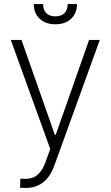

<svg xmlns="http://www.w3.org/2000/svg" viewBox="-20 -727 545 946"><path d="M88.9 198.2H79.1L80.1 153.3L102.5 154.3Q124 154.3 141.1 148.4Q158.2 142.6 175 124Q191.9 105.5 205.1 69.3L227.5 6.8L33.2 -530.3H85.9L250 -63.5H254.9L418.9 -530.3H471.7L248 87.9Q208.5 199.2 105.5 199.2Q93.8 199.2 88.9 198.2ZM252.9 -607.4Q204.1 -607.4 175.3 -634.8Q146.5 -662.1 146.5 -707H192.4Q192.4 -678.7 207.5 -662.6Q222.7 -646.5 252.9 -646.5Q282.7 -646.5 298.1 -662.8Q313.5 -679.2 313.5 -707H359.4Q359.4 -662.1 330.6 -634.8Q301.8 -607.4 252.9 -607.4Z"/></svg>

Font: Pretendard ExtraLight
Style: Regular
Weight: 200
Designer: Base glyphs from Inter by Rasmus Andersson; Hangeul glyphs from Noto Sans CJK(Source Han Sans) by Jang Soo-young and Kan
Foundry: Kil Hyung-jin
Version: Version 1.309